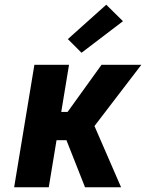

<svg xmlns="http://www.w3.org/2000/svg" viewBox="-20 -795 640 815"><path d="M341 0 262 -200H220L187 0H40L126 -520H273L240 -320H267L411 -520H580L381 -260L494 0ZM326 -571 268 -629 431 -775 502 -705Z"/></svg>

Font: Iosevka Aile Heavy
Style: Italic
Weight: 900
Italic angle: -9°
Designer: Belleve Invis
Foundry: Belleve Invis
Version: Version 31.1.0; ttfautohint (v1.8.4)